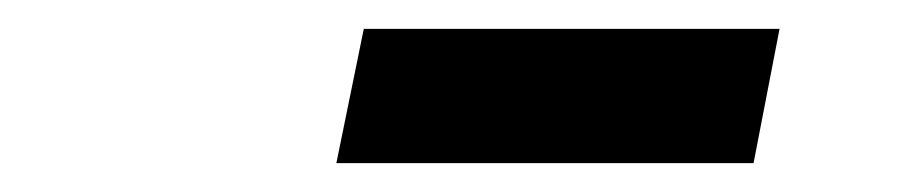

<svg xmlns="http://www.w3.org/2000/svg" viewBox="-20 -705 640 133"><path d="M213 -592 232 -685H520L502 -592Z"/></svg>

Font: Source Code Pro ExtraLight ExtraBold
Style: Italic
Weight: 800
Italic angle: -11°
Monospace: yes
Version: Version 1.016;hotconv 1.0.116;makeotfexe 2.5.65601